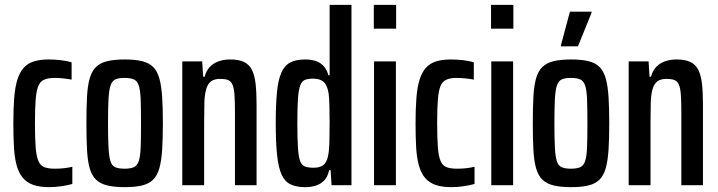

<svg xmlns="http://www.w3.org/2000/svg" viewBox="-20 -763 2960 791"><path d="M182 8Q143 8 116.5 -1.5Q90 -11 73.5 -31Q57 -51 48.5 -82Q40 -113 37.5 -155.5Q35 -198 35 -254Q35 -315 38.5 -359.5Q42 -404 51.5 -434.5Q61 -465 77.5 -483.5Q94 -502 119.5 -510Q145 -518 181 -518Q205 -518 231 -515Q257 -512 275 -506V-435Q259 -438 241 -440Q223 -442 204 -442Q179 -442 162.5 -435Q146 -428 138 -409Q130 -390 127 -353.5Q124 -317 124 -256Q124 -193 127 -155.5Q130 -118 138.5 -99Q147 -80 163.5 -74Q180 -68 206 -68Q225 -68 243.5 -70Q262 -72 278 -76V-5Q255 1 231 4.5Q207 8 182 8Z M494 8Q451 8 422 1Q393 -6 375.5 -23Q358 -40 349.5 -70Q341 -100 338.5 -145.5Q336 -191 336 -255Q336 -319 338.5 -364.5Q341 -410 349.5 -440Q358 -470 375.5 -487Q393 -504 422 -511Q451 -518 494 -518Q537 -518 565.5 -511Q594 -504 611 -487Q628 -470 636.5 -440Q645 -410 648 -364.5Q651 -319 651 -255Q651 -191 648 -145.5Q645 -100 636.5 -70Q628 -40 611 -23Q594 -6 565.5 1Q537 8 494 8ZM493 -68Q517 -68 531 -74Q545 -80 551.5 -99Q558 -118 559.5 -155.5Q561 -193 561 -255Q561 -317 559.5 -354.5Q558 -392 551.5 -411Q545 -430 531 -436Q517 -442 493 -442Q469 -442 455.5 -436Q442 -430 435.5 -411Q429 -392 427 -354.5Q425 -317 425 -255Q425 -193 427 -155.5Q429 -118 435 -99Q441 -80 455 -74Q469 -68 493 -68Z M731 0V-510H813L817 -447H823Q830 -472 844 -487Q858 -502 879.5 -510Q901 -518 929 -518Q964 -518 985.5 -507.5Q1007 -497 1018 -475Q1029 -453 1033 -418Q1037 -383 1037 -332V0H948V-295Q948 -344 946 -372.5Q944 -401 937.5 -415Q931 -429 919 -433.5Q907 -438 887 -438Q863 -438 849.5 -428Q836 -418 829.5 -396Q823 -374 822 -340Q821 -306 821 -258V0Z M1238 8Q1201 8 1177 -3.5Q1153 -15 1140 -44Q1127 -73 1121.5 -124.5Q1116 -176 1116 -255Q1116 -332 1121 -383Q1126 -434 1139 -463.5Q1152 -493 1175.5 -505.5Q1199 -518 1237 -518Q1264 -518 1283 -511Q1302 -504 1314.5 -489.5Q1327 -475 1333 -453H1338V-743H1428V0H1346L1342 -62H1336Q1330 -34 1315 -19Q1300 -4 1280.5 2Q1261 8 1238 8ZM1272 -72Q1297 -72 1311 -82Q1325 -92 1331 -118Q1336 -141 1337 -174.5Q1338 -208 1338 -262Q1338 -302 1337 -331Q1336 -360 1334 -378Q1328 -413 1313 -426Q1298 -439 1270 -439Q1248 -439 1235.5 -433.5Q1223 -428 1216.5 -410Q1210 -392 1207.5 -355Q1205 -318 1205 -255Q1205 -192 1207.5 -154.5Q1210 -117 1216.5 -99.5Q1223 -82 1236.5 -77Q1250 -72 1272 -72Z M1520 -645V-743H1612V-645ZM1521 0V-510H1611V0Z M1839 8Q1800 8 1773.5 -1.5Q1747 -11 1730.5 -31Q1714 -51 1705.5 -82Q1697 -113 1694.5 -155.5Q1692 -198 1692 -254Q1692 -315 1695.5 -359.5Q1699 -404 1708.5 -434.5Q1718 -465 1734.5 -483.5Q1751 -502 1776.5 -510Q1802 -518 1838 -518Q1862 -518 1888 -515Q1914 -512 1932 -506V-435Q1916 -438 1898 -440Q1880 -442 1861 -442Q1836 -442 1819.5 -435Q1803 -428 1795 -409Q1787 -390 1784 -353.5Q1781 -317 1781 -256Q1781 -193 1784 -155.5Q1787 -118 1795.5 -99Q1804 -80 1820.5 -74Q1837 -68 1863 -68Q1882 -68 1900.5 -70Q1919 -72 1935 -76V-5Q1912 1 1888 4.5Q1864 8 1839 8Z M2003 -645V-743H2095V-645ZM2004 0V-510H2094V0Z M2333 8Q2290 8 2261 1Q2232 -6 2214.5 -23Q2197 -40 2188.5 -70Q2180 -100 2177.5 -145.5Q2175 -191 2175 -255Q2175 -319 2177.5 -364.5Q2180 -410 2188.5 -440Q2197 -470 2214.5 -487Q2232 -504 2261 -511Q2290 -518 2333 -518Q2376 -518 2404.5 -511Q2433 -504 2450 -487Q2467 -470 2475.5 -440Q2484 -410 2487 -364.5Q2490 -319 2490 -255Q2490 -191 2487 -145.5Q2484 -100 2475.5 -70Q2467 -40 2450 -23Q2433 -6 2404.5 1Q2376 8 2333 8ZM2332 -68Q2356 -68 2370 -74Q2384 -80 2390.5 -99Q2397 -118 2398.5 -155.5Q2400 -193 2400 -255Q2400 -317 2398.5 -354.5Q2397 -392 2390.5 -411Q2384 -430 2370 -436Q2356 -442 2332 -442Q2308 -442 2294.5 -436Q2281 -430 2274.5 -411Q2268 -392 2266 -354.5Q2264 -317 2264 -255Q2264 -193 2266 -155.5Q2268 -118 2274 -99Q2280 -80 2294 -74Q2308 -68 2332 -68ZM2291 -572V-577L2328 -715H2417V-710L2361 -572Z M2570 0V-510H2652L2656 -447H2662Q2669 -472 2683 -487Q2697 -502 2718.5 -510Q2740 -518 2768 -518Q2803 -518 2824.5 -507.5Q2846 -497 2857 -475Q2868 -453 2872 -418Q2876 -383 2876 -332V0H2787V-295Q2787 -344 2785 -372.5Q2783 -401 2776.5 -415Q2770 -429 2758 -433.5Q2746 -438 2726 -438Q2702 -438 2688.5 -428Q2675 -418 2668.5 -396Q2662 -374 2661 -340Q2660 -306 2660 -258V0Z"/></svg>

Font: Saira ExtraCondensed SemiBold
Style: Regular
Weight: 600
Width: 2
Designer: Hector Gatti with collaboration of the Omnibus-Type team
Foundry: Omnibus-Type
Version: Version 1.101